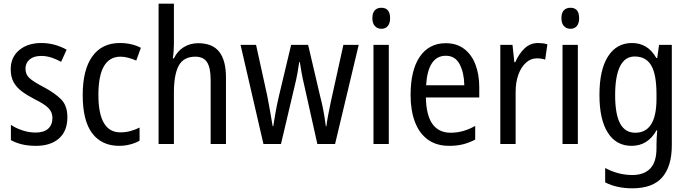

<svg xmlns="http://www.w3.org/2000/svg" viewBox="-20 -780 3729 1040"><path d="M345 -145Q345 -70 299.5 -30Q254 10 175 10Q131 10 97.5 1.5Q64 -7 39 -21V-104Q63 -87 99.5 -74.5Q136 -62 173 -62Q218 -62 241 -83Q264 -104 264 -141Q264 -172 243 -194Q222 -216 167 -243Q128 -263 99 -284.5Q70 -306 54 -334.5Q38 -363 38 -405Q38 -470 84 -508.5Q130 -547 204 -547Q242 -547 276 -537.5Q310 -528 341 -511L311 -445Q286 -459 259 -468Q232 -477 203 -477Q163 -477 140.5 -458Q118 -439 118 -408Q118 -376 140.5 -356Q163 -336 219 -307Q277 -276 311 -242Q345 -208 345 -145Z M626 10Q531 10 479.5 -58Q428 -126 428 -265Q428 -402 480 -474.5Q532 -547 629 -547Q663 -547 692 -540Q721 -533 743 -521L718 -452Q697 -461 675 -467Q653 -473 633 -473Q513 -473 513 -266Q513 -63 632 -63Q660 -63 686 -70Q712 -77 736 -89V-18Q714 -5 684.5 2.5Q655 10 626 10Z M922 -543Q922 -500 916 -464H922Q941 -504 976 -525Q1011 -546 1053 -546Q1131 -546 1167.5 -499.5Q1204 -453 1204 -360V0H1121V-347Q1121 -413 1101.5 -443Q1082 -473 1038 -473Q975 -473 948.5 -425Q922 -377 922 -278V0H839V-760H922Z M1628 -318Q1620 -351 1614 -384Q1608 -417 1604 -444H1601Q1597 -416 1591 -383Q1585 -350 1577 -318L1502 0H1407L1283 -537H1367L1427 -264Q1435 -222 1443 -178Q1451 -134 1457 -96H1460Q1465 -129 1472.5 -171Q1480 -213 1490 -256L1557 -537H1649L1715 -255Q1723 -226 1731 -184.5Q1739 -143 1745 -96H1748Q1750 -117 1756.5 -151Q1763 -185 1771 -224L1840 -537H1923L1795 0H1699Z M2046 -738Q2093 -738 2093 -681Q2093 -654 2080.5 -639Q2068 -624 2046 -624Q2024 -624 2010.5 -639Q1997 -654 1997 -681Q1997 -710 2010 -724Q2023 -738 2046 -738ZM2086 -537V0H2003V-537Z M2395 -546Q2454 -546 2494.5 -515Q2535 -484 2555.5 -430Q2576 -376 2576 -308V-252H2287Q2290 -61 2422 -61Q2489 -61 2554 -98V-24Q2522 -7 2488.5 1.5Q2455 10 2414 10Q2343 10 2296.5 -24.5Q2250 -59 2227 -121Q2204 -183 2204 -265Q2204 -400 2254 -473Q2304 -546 2395 -546ZM2395 -478Q2298 -478 2288 -318H2495Q2494 -385 2470 -431.5Q2446 -478 2395 -478Z M2894 -547Q2906 -547 2919 -545.5Q2932 -544 2945 -540L2933 -457Q2913 -464 2888 -464Q2855 -464 2829 -440.5Q2803 -417 2788 -376Q2773 -335 2773 -282V0H2690V-537H2756L2766 -443H2771Q2791 -489 2821.5 -518Q2852 -547 2894 -547Z M3070 -738Q3117 -738 3117 -681Q3117 -654 3104.5 -639Q3092 -624 3070 -624Q3048 -624 3034.5 -639Q3021 -654 3021 -681Q3021 -710 3034 -724Q3047 -738 3070 -738ZM3110 -537V0H3027V-537Z M3403 -547Q3445 -547 3478 -527.5Q3511 -508 3535 -466H3540L3550 -537H3619V7Q3619 120 3567.5 180Q3516 240 3405 240Q3321 240 3258 208V130Q3329 168 3405 168Q3468 168 3502 133Q3536 98 3536 22V5Q3536 -10 3537 -32Q3538 -54 3540 -74H3536Q3489 10 3401 10Q3318 10 3272.5 -61Q3227 -132 3227 -266Q3227 -402 3273.5 -474.5Q3320 -547 3403 -547ZM3418 -474Q3365 -474 3338.5 -420.5Q3312 -367 3312 -265Q3312 -161 3339 -111Q3366 -61 3421 -61Q3536 -61 3536 -245V-269Q3536 -377 3507.5 -425.5Q3479 -474 3418 -474Z"/></svg>

Font: Noto Sans Myanmar Condensed
Style: Regular
Weight: 400
Width: 3
Designer: Monotype Design Team
Foundry: Monotype Imaging Inc.
Version: Version 2.107; ttfautohint (v1.8.4.7-5d5b)